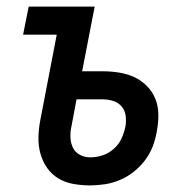

<svg xmlns="http://www.w3.org/2000/svg" viewBox="-20 -550 590 582"><path d="M253 12Q227 12 202 7.5Q177 3 156.5 -9.5Q136 -22 122.5 -41.5Q109 -61 102.5 -84.5Q96 -108 96.5 -133.5Q97 -159 102 -185L152 -445H50L67 -530H267L229 -334H290Q316 -334 341 -330Q366 -326 387.5 -316Q409 -306 426 -288.5Q443 -271 451.5 -249Q460 -227 460 -201Q460 -175 455 -150Q451 -127 442.5 -105Q434 -83 419 -63.5Q404 -44 385 -29Q366 -14 343.5 -4.5Q321 5 298 8.5Q275 12 253 12ZM254 -73Q272 -73 290.5 -79Q309 -85 324.5 -98.5Q340 -112 348 -129.5Q356 -147 360 -165Q363 -182 361 -198.5Q359 -215 349 -227Q339 -239 323 -244Q307 -249 290 -249H212L197 -169Q193 -152 193.5 -134.5Q194 -117 201 -102.5Q208 -88 222.5 -80.5Q237 -73 254 -73Z"/></svg>

Font: Lode Dark Term
Style: Bold Italic
Weight: 700
Italic angle: -11°
Monospace: yes
Designer: Belleve Invis
Foundry: Belleve Invis
Version: Version 29.2.0